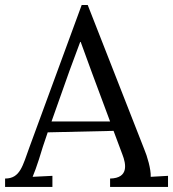

<svg xmlns="http://www.w3.org/2000/svg" viewBox="-26 -739 684 759"><path d="M127.9 -108.9C137.7 -142.1 148.4 -174.8 162.6 -215.8L422.9 -221.7L458 -127.9C472.2 -91.3 483.9 -34.7 409.2 -33.2V0H638.2V-43.9L569.8 -40C571.3 -69.8 555.7 -122.6 543.9 -149.9L320.8 -719.2H296.9L90.8 -158.2C63.5 -84 54.2 -33.2 -5.9 -33.2V0H181.2V-43.9L103 -40C112.3 -62 117.2 -77.1 127.9 -108.9ZM291 -573.2H293L337.9 -450.2L409.2 -258.8H177.7C195.8 -310.1 218.3 -374 249 -460Z"/></svg>

Font: Parastoo
Style: Regular
Weight: 400
Foundry: Saber Rastikerdar (saber.rastikerdar@gmail.com)
Version: Version 2.0.1